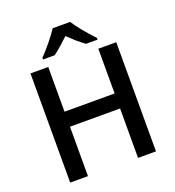

<svg xmlns="http://www.w3.org/2000/svg" viewBox="-162 -1054 1073 1180"><g transform="rotate(-20 375.0 -464.0)"><path d="M654.8 0H537.6V-323.2H210V0H93.8V-713.9H210V-421.4H537.6V-713.9H654.8ZM316.9 -928.2H431.2Q470.7 -866.2 552.7 -778.8V-768.1H477.1Q460 -780.3 425.8 -808.6Q391.6 -838.9 374 -856.4Q347.2 -831.1 321.8 -808.6Q293.5 -784.2 272 -768.1H195.3V-778.8Q227.1 -811 262.2 -854.2Q297.4 -897.5 316.9 -928.2Z"/></g></svg>

Font: Viking Open Sans Light
Style: Bold
Weight: 600
Foundry: Ascender Corporation
Version: Version 2.001